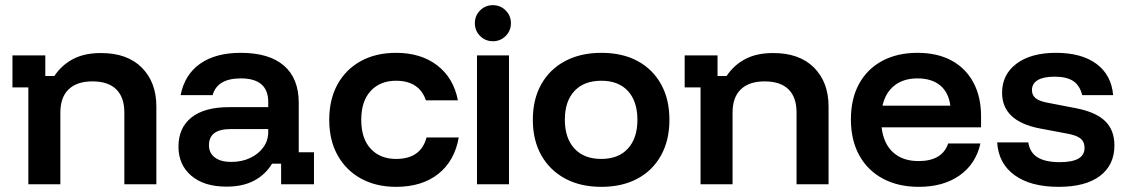

<svg xmlns="http://www.w3.org/2000/svg" viewBox="-20 -715 4369 745"><path d="M90 0V-375.8H28.3V-500H155.8V-420H190.8Q219.2 -462.5 263.3 -485.8Q307.5 -509.2 371.7 -509.2Q474.2 -509.2 530.4 -452.5Q586.7 -395.8 586.7 -301.7V0H462.5V-278.3Q462.5 -337.5 431.2 -368.3Q400 -399.2 338.3 -399.2Q278.3 -399.2 246.3 -368.3Q214.2 -337.5 214.2 -278.3V0Z M859.2 9.2Q771.7 9.2 722.1 -33.3Q672.5 -75.8 672.5 -145.8Q672.5 -219.2 722.9 -259.2Q773.3 -299.2 868.3 -299.2H1020.8V-319.2Q1020.8 -410.8 914.2 -410.8Q823.3 -410.8 805 -345.8H680.8Q696.7 -425.8 756.7 -467.9Q816.7 -510 914.2 -510Q1024.2 -510 1081.7 -460.4Q1139.2 -410.8 1139.2 -315.8V-124.2H1198.3V0H1070.8V-80H1035.8Q1010 -37.5 966.2 -14.2Q922.5 9.2 859.2 9.2ZM877.5 -86.7Q918.3 -86.7 950.8 -102.1Q983.3 -117.5 1002.1 -143.8Q1020.8 -170 1020.8 -202.5V-214.2H875Q790.8 -214.2 790.8 -151.7Q790.8 -120.8 813.8 -103.8Q836.7 -86.7 877.5 -86.7Z M1516.7 10Q1439.2 10 1380.8 -22.1Q1322.5 -54.2 1290 -112.5Q1257.5 -170.8 1257.5 -250Q1257.5 -329.2 1289.6 -387.5Q1321.7 -445.8 1380 -477.9Q1438.3 -510 1516.7 -510Q1613.3 -510 1676.7 -461.2Q1740 -412.5 1756.7 -325.8H1632.5Q1620 -363.3 1590.8 -382.5Q1561.7 -401.7 1516.7 -401.7Q1455 -401.7 1418.3 -362.1Q1381.7 -322.5 1381.7 -250Q1381.7 -177.5 1418.3 -137.9Q1455 -98.3 1516.7 -98.3Q1613.3 -98.3 1635 -181.7H1760Q1744.2 -90.8 1680.8 -40.4Q1617.5 10 1516.7 10Z M1830.8 0V-500H1955V0ZM1892.5 -555Q1863.3 -555 1842.9 -575.4Q1822.5 -595.8 1822.5 -625Q1822.5 -654.2 1842.9 -674.6Q1863.3 -695 1892.5 -695Q1921.7 -695 1942.1 -674.6Q1962.5 -654.2 1962.5 -625Q1962.5 -595.8 1942.1 -575.4Q1921.7 -555 1892.5 -555Z M2313.3 10Q2232.5 10 2172.9 -22.1Q2113.3 -54.2 2080.4 -112.5Q2047.5 -170.8 2047.5 -250Q2047.5 -330 2080.4 -388.3Q2113.3 -446.7 2173.3 -478.3Q2233.3 -510 2313.3 -510Q2395 -510 2453.8 -478.3Q2512.5 -446.7 2545 -388.3Q2577.5 -330 2577.5 -250Q2577.5 -170.8 2545 -112.1Q2512.5 -53.3 2453.3 -21.7Q2394.2 10 2313.3 10ZM2313.3 -98.3Q2380 -98.3 2416.7 -138.8Q2453.3 -179.2 2453.3 -250Q2453.3 -321.7 2416.7 -361.7Q2380 -401.7 2313.3 -401.7Q2245.8 -401.7 2208.8 -361.7Q2171.7 -321.7 2171.7 -250.8Q2171.7 -179.2 2208.8 -138.8Q2245.8 -98.3 2313.3 -98.3Z M2698.3 0V-375.8H2636.7V-500H2764.2V-420H2799.2Q2827.5 -462.5 2871.7 -485.8Q2915.8 -509.2 2980 -509.2Q3082.5 -509.2 3138.8 -452.5Q3195 -395.8 3195 -301.7V0H3070.8V-278.3Q3070.8 -337.5 3039.6 -368.3Q3008.3 -399.2 2946.7 -399.2Q2886.7 -399.2 2854.6 -368.3Q2822.5 -337.5 2822.5 -278.3V0Z M3545 10Q3465 10 3405.4 -22.1Q3345.8 -54.2 3313.8 -112.9Q3281.7 -171.7 3281.7 -251.7Q3281.7 -331.7 3313.3 -389.6Q3345 -447.5 3403.3 -478.8Q3461.7 -510 3540 -510Q3616.7 -510 3671.7 -480.4Q3726.7 -450.8 3756.7 -395.4Q3786.7 -340 3786.7 -264.2V-220.8H3400.8Q3408.3 -157.5 3445.4 -123.8Q3482.5 -90 3544.2 -90Q3590 -90 3618.8 -107.1Q3647.5 -124.2 3659.2 -158.3H3784.2Q3766.7 -79.2 3703.8 -34.6Q3640.8 10 3545 10ZM3404.2 -305H3667.5Q3660.8 -356.7 3627.9 -383.8Q3595 -410.8 3540 -410.8Q3485.8 -410.8 3450.8 -383.3Q3415.8 -355.8 3404.2 -305Z M4087.5 10Q3979.2 10 3916.7 -35.4Q3854.2 -80.8 3849.2 -162.5H3970Q3975.8 -123.3 4005.8 -104.6Q4035.8 -85.8 4092.5 -85.8Q4188.3 -85.8 4188.3 -140.8Q4188.3 -164.2 4173.8 -176.7Q4159.2 -189.2 4125 -195.8L4014.2 -216.7Q3868.3 -245 3868.3 -355Q3868.3 -425.8 3924.2 -467.9Q3980 -510 4077.5 -510Q4176.7 -510 4234.6 -467.1Q4292.5 -424.2 4299.2 -345.8H4179.2Q4170 -383.3 4144.6 -400.4Q4119.2 -417.5 4071.7 -417.5Q4029.2 -417.5 4006.7 -404.2Q3984.2 -390.8 3984.2 -365Q3984.2 -345.8 3998.3 -334.2Q4012.5 -322.5 4043.3 -316.7L4155.8 -295Q4232.5 -280 4268.3 -245Q4304.2 -210 4304.2 -150.8Q4304.2 -75 4248.3 -32.5Q4192.5 10 4087.5 10Z"/></svg>

Font: Funnel Display SemiBold
Style: Regular
Weight: 600
Designer: NORD ID, Kristian Moeller
Foundry: Dicotype
Version: Version 1.000